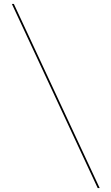

<svg xmlns="http://www.w3.org/2000/svg" viewBox="-20 -800 563 970"><path d="M50 -780H40L473.5 150H483.5Z"/></svg>

Font: Bodoni* 24
Style: Regular
Weight: 400
Version: Version 2.3